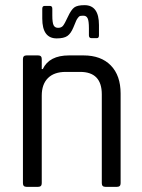

<svg xmlns="http://www.w3.org/2000/svg" viewBox="-20 -725 552 745"><path d="M144 -653V-691Q144 -702 153 -702H174Q183 -702 183 -691V-665Q183 -637 188 -627Q193 -617 205.5 -617Q218 -617 224.5 -625Q231 -633 243.5 -660Q256 -687 268 -696Q280 -705 308 -705Q364 -705 364 -628V-588Q364 -577 356 -577H335Q325 -577 325 -588V-615Q325 -644 320 -654Q315 -664 304.5 -664Q294 -664 290.5 -663Q287 -662 282.5 -656Q278 -650 276 -645.5Q274 -641 264.5 -618Q255 -595 241.5 -585.5Q228 -576 200 -576Q144 -576 144 -653ZM128 0H83Q69 0 69 -14V-496Q69 -510 83 -510H128Q142 -510 142 -496V-457H146Q171 -510 248 -510H304Q372 -510 410 -471Q448 -432 448 -362V-14Q448 0 434 0H389Q375 0 375 -14V-359Q375 -446 291 -446H235Q190 -446 166 -422Q142 -398 142 -354V-14Q142 0 128 0Z"/></svg>

Font: Rajdhani Medium
Style: Regular
Weight: 500
Designer: Satya Rajpurohit, Jyotish Sonowal
Foundry: Indian Type Foundry
Version: Version 1.201 February 1, 2022